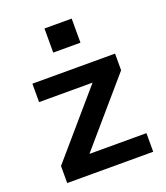

<svg xmlns="http://www.w3.org/2000/svg" viewBox="-135 -827 797 921"><g transform="rotate(-20 263.0 -367.0)"><path d="M197 -95H488V0H49V-87L328 -411H55V-505H477V-420ZM200 -734H339V-611H200Z"/></g></svg>

Font: PRinguin Sans
Style: Bold
Weight: 700
Designer: Vernon Adams
Foundry: Vernon Adams
Version: ""